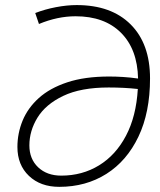

<svg xmlns="http://www.w3.org/2000/svg" viewBox="-20 -723 626 753"><path d="M212.4 9.8Q138.7 9.8 93.5 -33.2Q48.3 -76.2 48.3 -146.5Q48.3 -200.2 68.6 -249.8Q88.9 -299.3 132.1 -338.4Q175.3 -377.4 243.7 -400.1Q312 -422.9 408.2 -422.9Q434.1 -422.9 462.4 -421.1Q490.7 -419.4 521.5 -415Q519 -530.3 454.3 -594.7Q389.6 -659.2 276.4 -659.2Q205.6 -659.2 132.8 -628.9L118.2 -671.9Q155.8 -686.5 199 -694.8Q242.2 -703.1 280.8 -703.1Q416.5 -703.1 492.4 -627.2Q568.4 -551.3 568.4 -415.5Q568.4 -282.2 522.9 -187Q477.5 -91.8 397.2 -41Q316.9 9.8 212.4 9.8ZM520.5 -374Q467.3 -379.9 406.2 -379.9Q296.9 -379.9 228 -346.9Q159.2 -314 127.2 -262Q95.2 -210 95.2 -152.8Q95.2 -99.6 129.6 -66.9Q164.1 -34.2 220.2 -34.2Q302.7 -34.2 368.4 -74.5Q434.1 -114.7 474.1 -190.7Q514.2 -266.6 520.5 -374Z"/></svg>

Font: Cascadia Mono ExtraLight
Style: Italic
Weight: 200
Italic angle: -10°
Monospace: yes
Designer: Aaron Bell
Foundry: Saja Typeworks
Version: Version 2404.023; ttfautohint (v1.8.4)